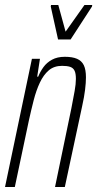

<svg xmlns="http://www.w3.org/2000/svg" viewBox="-21 -744 387 764"><path d="M-1 0 106 -510H138L127 -439H131Q139 -459 152 -477Q165 -495 186 -506.5Q207 -518 237 -518Q267 -518 285.5 -510Q304 -502 312.5 -484.5Q321 -467 321 -436Q321 -415 317.5 -386.5Q314 -358 306 -322L237 0H198L263 -313Q271 -354 276 -382Q281 -410 281 -430Q281 -452 275.5 -463Q270 -474 258 -478Q246 -482 226 -482Q194 -482 173 -464Q152 -446 137.5 -415Q123 -384 113 -345Q103 -306 94 -265L38 0ZM210 -587 181 -718 182 -724H211L240 -618L315 -724H346L345 -718L260 -587Z"/></svg>

Font: Saira UltraCondensed ExtraLight
Style: Italic
Weight: 250
Width: 1
Italic angle: -12°
Designer: Hector Gatti with collaboration of the Omnibus-Type team
Foundry: Omnibus-Type
Version: Version 1.101